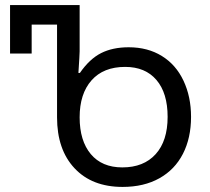

<svg xmlns="http://www.w3.org/2000/svg" viewBox="-20 -734 837 764"><path d="M466.8 -67.9Q551.8 -67.9 599.4 -120.6Q647 -173.3 647 -269Q647 -363.8 602.5 -415.8Q558.1 -467.8 478 -467.8Q391.6 -467.8 344.2 -414.3Q296.9 -360.8 296.9 -267.1Q296.9 -173.8 341.3 -120.8Q385.7 -67.9 466.8 -67.9ZM296.9 -529.8Q296.9 -517.1 292 -443.8H297.9Q336.4 -499.5 382.3 -522.7Q428.2 -545.9 492.2 -545.9Q567.9 -545.9 624 -511.2Q680.2 -476.6 710.2 -412.8Q740.2 -349.1 740.2 -269Q740.2 -185.1 708 -122.1Q675.8 -59.1 614.3 -24.7Q552.7 9.8 467.8 9.8Q346.2 9.8 276.6 -64.5Q207 -138.7 207 -267.1V-636.2H106V-521H20V-713.9H296.9Z"/></svg>

Font: NotoPenekeko
Style: Regular
Weight: 400
Designer: Monotype Design team
Foundry: Monotype Imaging Inc.
Version: Version 1.04